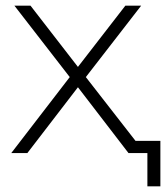

<svg xmlns="http://www.w3.org/2000/svg" viewBox="-20 -542 588 680"><path d="M20 0H77L256 -233L435 0H502V118H548V-43H460L284 -269L480 -522H424L256 -305L88 -522H31L227 -269Z"/></svg>

Font: Montserrat Light
Style: Regular
Weight: 300
Designer: Julieta Ulanovsky
Foundry: Julieta Ulanovsky
Version: Version 7.200